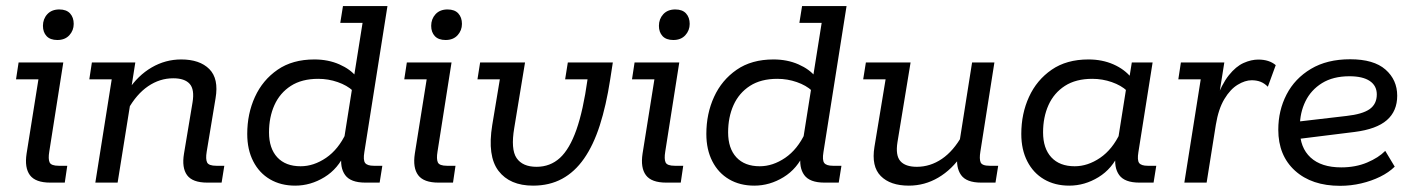

<svg xmlns="http://www.w3.org/2000/svg" viewBox="-20 -603 4661 634"><path d="M146 0Q97.2 0 78.9 -24.5Q60.6 -49 67.8 -95.8L106.9 -341H32.9L41.4 -396.7H189L142.7 -102.3Q138.7 -78 143.8 -66.8Q148.9 -55.6 174 -55.6H202.1L193.9 0ZM169.4 -470.9Q145.8 -470.9 133.8 -483.8Q121.8 -496.7 121.8 -517.7Q121.8 -540.4 136.2 -556.1Q150.7 -571.8 175.8 -571.8Q199.4 -571.8 211.4 -558.6Q223.4 -545.4 223.4 -524Q223.4 -502.6 209 -486.7Q194.6 -470.9 169.4 -470.9Z M294.8 0 348.9 -341H274.9L283.4 -396.7H426.8L409.3 -285.6L402.3 -304Q435.5 -354 480.9 -380.3Q526.3 -406.7 578.3 -406.7Q639.5 -406.7 671.2 -374.9Q702.8 -343.2 691.8 -278.6L662.5 -101.9Q658.5 -77.6 663.9 -66.6Q669.3 -55.6 694.4 -55.6H720.7L711.8 0H664.6Q615.8 0 597.8 -24.5Q579.8 -49 587.6 -95.8L615.7 -264.5Q622.9 -307.7 606.3 -326.1Q589.8 -344.5 552 -344.5Q507.6 -344.5 469.1 -318.3Q430.6 -292.1 402.1 -240.8L414.8 -289.7L368.4 0Z M954.7 10Q907.3 10 871.6 -10.9Q835.9 -31.8 816.2 -70.4Q796.4 -108.9 796.4 -160.7Q796.4 -227.6 821.9 -283.1Q847.3 -338.7 896.6 -372.7Q945.8 -406.7 1018.1 -406.7Q1063.8 -406.7 1100.7 -390.4Q1137.6 -374.1 1157 -349.3L1147.1 -338.3L1177.2 -527.4H1103.6L1112.5 -583H1259.4L1183.1 -100.7Q1178.7 -74.2 1185.7 -64.9Q1192.7 -55.6 1214.4 -55.6H1242.5L1233.6 0H1186.4Q1137.6 0 1119.6 -25.1Q1101.6 -50.2 1108.2 -92.1L1112 -116L1120.1 -99Q1097 -45.9 1051.4 -18Q1005.8 10 954.7 10ZM972.8 -54Q1015.8 -54 1056.7 -81.8Q1097.5 -109.6 1123 -164.2L1115 -136.6L1144.3 -321.3L1145.3 -303.2Q1126.1 -321.1 1095.2 -331.9Q1064.2 -342.7 1030.7 -342.7Q976.6 -342.7 940.4 -319.4Q904.2 -296 886.2 -256Q868.3 -216.1 868.3 -165.8Q868.3 -113.1 895.6 -83.5Q923 -54 972.8 -54Z M1428 0Q1379.2 0 1360.9 -24.5Q1342.6 -49 1349.8 -95.8L1388.9 -341H1314.9L1323.4 -396.7H1471L1424.7 -102.3Q1420.7 -78 1425.8 -66.8Q1430.9 -55.6 1456 -55.6H1484.1L1475.9 0ZM1451.4 -470.9Q1427.8 -470.9 1415.8 -483.8Q1403.8 -496.7 1403.8 -517.7Q1403.8 -540.4 1418.2 -556.1Q1432.7 -571.8 1457.8 -571.8Q1481.4 -571.8 1493.4 -558.6Q1505.4 -545.4 1505.4 -524Q1505.4 -502.6 1491 -486.7Q1476.6 -470.9 1451.4 -470.9Z M1740.2 10Q1663.4 10 1626.1 -38.8Q1588.8 -87.5 1605.4 -189.9L1630.5 -341H1556.6L1565.4 -396.7H1713.7L1678.1 -180.5Q1666.2 -110.1 1685.8 -81.1Q1705.5 -52.2 1751.7 -52.2Q1796.8 -52.2 1828.9 -81.5Q1860.9 -110.8 1883.4 -174.6Q1905.8 -238.4 1920.1 -341H1846.1L1855 -396.7H2003.6L1994.8 -340Q1981.6 -254.7 1960.6 -189.2Q1939.6 -123.8 1908.7 -79.5Q1877.8 -35.1 1836.1 -12.6Q1794.4 10 1740.2 10Z M2180 0Q2131.2 0 2112.9 -24.5Q2094.6 -49 2101.8 -95.8L2140.9 -341H2066.9L2075.4 -396.7H2223L2176.7 -102.3Q2172.7 -78 2177.8 -66.8Q2182.9 -55.6 2208 -55.6H2236.1L2227.9 0ZM2203.4 -470.9Q2179.8 -470.9 2167.8 -483.8Q2155.8 -496.7 2155.8 -517.7Q2155.8 -540.4 2170.2 -556.1Q2184.7 -571.8 2209.8 -571.8Q2233.4 -571.8 2245.4 -558.6Q2257.4 -545.4 2257.4 -524Q2257.4 -502.6 2243 -486.7Q2228.6 -470.9 2203.4 -470.9Z M2470.7 10Q2423.3 10 2387.6 -10.9Q2351.9 -31.8 2332.2 -70.4Q2312.4 -108.9 2312.4 -160.7Q2312.4 -227.6 2337.9 -283.1Q2363.3 -338.7 2412.6 -372.7Q2461.8 -406.7 2534.1 -406.7Q2579.8 -406.7 2616.7 -390.4Q2653.6 -374.1 2673 -349.3L2663.1 -338.3L2693.2 -527.4H2619.6L2628.5 -583H2775.4L2699.1 -100.7Q2694.7 -74.2 2701.7 -64.9Q2708.7 -55.6 2730.4 -55.6H2758.5L2749.6 0H2702.4Q2653.6 0 2635.6 -25.1Q2617.6 -50.2 2624.2 -92.1L2628 -116L2636.1 -99Q2613 -45.9 2567.4 -18Q2521.8 10 2470.7 10ZM2488.8 -54Q2531.8 -54 2572.7 -81.8Q2613.5 -109.6 2639 -164.2L2631 -136.6L2660.3 -321.3L2661.3 -303.2Q2642.1 -321.1 2611.2 -331.9Q2580.2 -342.7 2546.7 -342.7Q2492.6 -342.7 2456.4 -319.4Q2420.2 -296 2402.2 -256Q2384.3 -216.1 2384.3 -165.8Q2384.3 -113.1 2411.6 -83.5Q2439 -54 2488.8 -54Z M2981 10Q2919.8 10 2888.4 -21.7Q2856.9 -53.4 2867.5 -118.1L2904.3 -341H2830.3L2839.2 -396.7H2986.8L2943.6 -134Q2936.5 -90 2953 -71.1Q2969.5 -52.2 3007.4 -52.2Q3051.8 -52.2 3090.3 -78.4Q3128.7 -104.6 3157.2 -155.9L3146.4 -122L3189.9 -396.7H3263.6L3217.3 -102.5Q3213.3 -78.2 3218.1 -66.9Q3222.9 -55.6 3248 -55.6H3276.1L3267.2 0H3220Q3171.2 0 3153.5 -25.1Q3135.8 -50.2 3141.8 -92.1L3144.2 -109.3L3157 -92.7Q3123.8 -43.3 3078.6 -16.7Q3033.4 10 2981 10Z M3510.7 10Q3463.3 10 3427.6 -10.9Q3391.9 -31.8 3372.2 -70.4Q3352.4 -108.9 3352.4 -160.7Q3352.4 -227.6 3377.9 -283.1Q3403.3 -338.7 3452.6 -372.7Q3501.8 -406.7 3574.1 -406.7Q3619.8 -406.7 3656.7 -390.4Q3693.6 -374.1 3716.1 -346.2L3708 -338.7L3717.3 -396.7H3786L3739.1 -100.7Q3734.7 -74.2 3741.5 -64.9Q3748.3 -55.6 3770 -55.6H3798.1L3789.2 0H3742.4Q3693.6 0 3675.6 -25.1Q3657.6 -50.2 3664.2 -92.1L3668 -116L3676.1 -99Q3653 -45.9 3607.4 -18Q3561.8 10 3510.7 10ZM3528.8 -54Q3571.8 -54 3612.7 -81.8Q3653.5 -109.6 3679 -164.2L3671 -136.6L3700.3 -321.3L3701.3 -303.2Q3682.1 -321.1 3651.2 -331.9Q3620.2 -342.7 3586.7 -342.7Q3532.6 -342.7 3496.4 -319.4Q3460.2 -296 3442.2 -256Q3424.3 -216.1 3424.3 -165.8Q3424.3 -113.1 3451.6 -83.5Q3479 -54 3528.8 -54Z M3890.8 0 3944.9 -341H3870.9L3879.4 -396.7H4022.8L4001.7 -264.1L3993.9 -270.2Q4014.4 -325.4 4037.8 -354.6Q4061.3 -383.9 4086.5 -395.1Q4111.7 -406.3 4134.9 -406.3Q4170.9 -406.3 4192.6 -387.9L4166.5 -316.6Q4155.1 -328.2 4142.1 -333.1Q4129.1 -338 4113.1 -338Q4091.4 -338 4067 -323.2Q4042.6 -308.5 4023.1 -276.1Q4003.5 -243.8 3994.8 -191L3964.4 0Z M4405 10.6Q4311.4 10.6 4256.2 -39.4Q4201 -89.5 4201 -174.6Q4201 -238.3 4228.4 -291.1Q4255.7 -343.9 4308.9 -375.6Q4362.1 -407.3 4438.3 -407.3Q4516.3 -407.3 4555 -373.3Q4593.7 -339.3 4593.7 -286.9Q4593.7 -236.1 4559.5 -206.3Q4525.4 -176.5 4453.3 -167.3L4245.6 -141.5L4245.2 -199L4426 -220.1Q4478.8 -225.9 4502.6 -242.6Q4526.3 -259.4 4526.3 -291.2Q4526.3 -319.9 4503.1 -335.6Q4479.8 -351.2 4435.9 -351.2Q4382.1 -351.2 4345.5 -328.6Q4308.9 -305.9 4290.6 -268.3Q4272.3 -230.7 4272.3 -185.5V-174.2Q4272.3 -115.5 4307.6 -82.9Q4343 -50.3 4408.8 -50.3Q4456.3 -50.3 4494.3 -66.3Q4532.2 -82.3 4554.2 -104.8L4585.5 -52.7Q4566.1 -33.6 4537.5 -19.5Q4508.8 -5.4 4474.8 2.6Q4440.8 10.6 4405 10.6Z"/></svg>

Font: Rokkitt SemiBold
Style: Italic
Weight: 600
Italic angle: -9°
Designer: Vernon Adams
Foundry: Vernon Adams
Version: Version 3.103